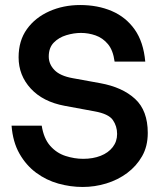

<svg xmlns="http://www.w3.org/2000/svg" viewBox="-20 -732 647 764"><path d="M309 12Q260 12 212 -1.5Q164 -15 124 -44.5Q84 -74 57.5 -120.5Q31 -167 26 -232H146Q154 -181 179.5 -152Q205 -123 240.5 -111.5Q276 -100 311 -100Q350 -100 380.5 -112Q411 -124 428.5 -146.5Q446 -169 446 -199Q446 -230 429 -254.5Q412 -279 356 -289L237 -311Q151 -327 102.5 -379.5Q54 -432 54 -504Q54 -570 87 -616Q120 -662 176 -687Q232 -712 299 -712Q369 -712 425 -688Q481 -664 516 -614.5Q551 -565 558 -487H436Q430 -532 409.5 -556.5Q389 -581 360.5 -591Q332 -601 302 -601Q274 -601 244 -592Q214 -583 194 -562.5Q174 -542 174 -507Q174 -477 196.5 -453.5Q219 -430 269 -421L379 -401Q467 -385 517.5 -338.5Q568 -292 568 -203Q568 -150 545.5 -110.5Q523 -71 486 -43.5Q449 -16 403 -2Q357 12 309 12Z"/></svg>

Font: Host Grotesk Light
Style: Bold
Weight: 700
Version: Version 1.003